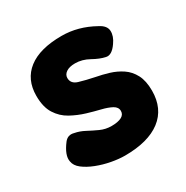

<svg xmlns="http://www.w3.org/2000/svg" viewBox="-125 -605 709 730"><g transform="rotate(-30 229.0 -240.5)"><path d="M221 17Q194 17 162 11Q130 5 100.5 -6.5Q71 -18 51 -33.5Q31 -49 28 -69Q22 -98 55 -141Q71 -161 96 -154Q118 -150 139.5 -138.5Q161 -127 184 -116.5Q207 -106 233 -106Q261 -106 276.5 -114Q292 -122 292 -138Q292 -155 274.5 -164.5Q257 -174 230 -180.5Q203 -187 173 -196Q140 -206 110 -222.5Q80 -239 61 -269Q42 -299 42 -348Q42 -420 92.5 -459Q143 -498 239 -498Q311 -498 379 -460Q409 -445 410 -421.5Q411 -398 393 -373Q369 -338 345 -344Q321 -349 291.5 -365.5Q262 -382 231 -382Q206 -382 192 -372.5Q178 -363 178 -348Q178 -323 206 -314.5Q234 -306 273 -298Q300 -293 328 -284.5Q356 -276 380 -260Q404 -244 418.5 -216.5Q433 -189 433 -146Q433 -67 378 -25Q323 17 221 17Z"/></g></svg>

Font: Fredoka SemiBold
Style: Regular
Weight: 600
Designer: Ben Nathan
Foundry: Milena B. Brandão, Ben Nathan
Version: Version 2.001